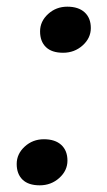

<svg xmlns="http://www.w3.org/2000/svg" viewBox="-20 -536 319 575"><path d="M182 -55Q182 -25 157.5 -3Q133 19 99 19Q65 19 47.5 2Q30 -15 30 -45Q30 -75 54 -97Q78 -119 111.5 -119Q145 -119 163.5 -102Q182 -85 182 -55ZM252 -452Q252 -422 227.5 -400Q203 -378 169 -378Q135 -378 117.5 -395Q100 -412 100 -442Q100 -472 124 -494Q148 -516 181.5 -516Q215 -516 233.5 -499Q252 -482 252 -452Z"/></svg>

Font: Crete Round
Style: Italic
Weight: 400
Designer: Veronika Burian
Foundry: TypeTogether
Version: Version 1.001; ttfautohint (v1.6)